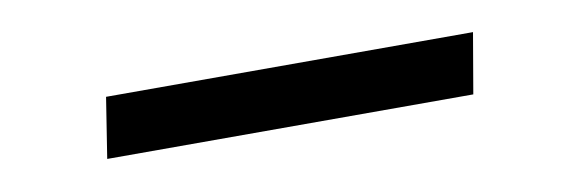

<svg xmlns="http://www.w3.org/2000/svg" viewBox="-25 -440 649 219"><g transform="rotate(-10 300.0 -330.0)"><path d="M512 -295H88L99 -365H524Z"/></g></svg>

Font: JetBrains Mono Semi Light
Style: Italic
Weight: 350
Italic angle: -9°
Monospace: yes
Designer: Philipp Nurullin, Konstantin Bulenkov
Foundry: JetBrains
Version: 2.002